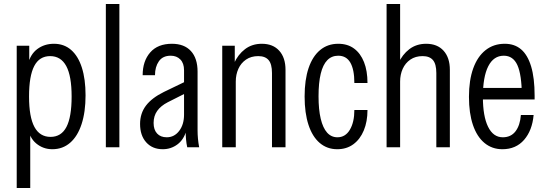

<svg xmlns="http://www.w3.org/2000/svg" viewBox="-20 -740 2743 965"><path d="M243 10Q197 10 162 -19Q127 -48 119 -104L132 -111V205H64V-510H127V-407L120 -415Q132 -467 167.5 -493.5Q203 -520 251 -520Q302 -520 337.5 -489Q373 -458 391.5 -400Q410 -342 410 -261Q410 -177 390 -116Q370 -55 332.5 -22.5Q295 10 243 10ZM234 -52Q288 -52 314 -102Q340 -152 340 -255Q340 -358 313 -408Q286 -458 232 -458Q178 -458 152 -408Q126 -358 126 -255Q126 -152 153 -102Q180 -52 234 -52Z M512 0V-720H580V0Z M921 0Q917 -18 915 -39.5Q913 -61 913 -85H905V-387Q905 -422 886.5 -441Q868 -460 838 -460Q798 -460 778.5 -432Q759 -404 759 -362H697Q697 -433 735 -476.5Q773 -520 844 -520Q906 -520 939.5 -483.5Q973 -447 973 -380V-85Q973 -64 975 -42.5Q977 -21 981 0ZM798 10Q746 10 715 -24.5Q684 -59 684 -117Q684 -170 713.5 -209Q743 -248 804 -278L918 -333V-274L823 -226Q788 -208 770 -182.5Q752 -157 752 -122Q752 -88 769.5 -69Q787 -50 818 -50Q856 -50 880.5 -82Q905 -114 905 -164L917 -85Q904 -38 871.5 -14Q839 10 798 10Z M1097 0V-510H1160V-414H1165V0ZM1347 0V-373Q1347 -418 1330 -438Q1313 -458 1278 -458Q1242 -458 1216.5 -440.5Q1191 -423 1178 -394Q1165 -365 1165 -330L1156 -421Q1176 -466 1211.5 -493Q1247 -520 1296 -520Q1352 -520 1383.5 -485Q1415 -450 1415 -389V0Z M1675 10Q1624 10 1587 -21.5Q1550 -53 1530.5 -112.5Q1511 -172 1511 -255Q1511 -339 1531 -398Q1551 -457 1589 -488.5Q1627 -520 1680 -520Q1727 -520 1759.5 -496Q1792 -472 1809.5 -428Q1827 -384 1827 -323H1761Q1761 -390 1741 -425Q1721 -460 1680 -460Q1647 -460 1625 -437.5Q1603 -415 1592 -369.5Q1581 -324 1581 -256Q1581 -189 1592 -143Q1603 -97 1624 -73.5Q1645 -50 1676 -50Q1716 -50 1738.5 -88Q1761 -126 1761 -187H1827Q1827 -129 1808.5 -84.5Q1790 -40 1756 -15Q1722 10 1675 10Z M1923 0V-720H1991V0ZM2173 0V-373Q2173 -418 2156 -438Q2139 -458 2104 -458Q2068 -458 2042.5 -440.5Q2017 -423 2004 -394Q1991 -365 1991 -330L1982 -421Q2002 -466 2037.5 -493Q2073 -520 2122 -520Q2178 -520 2209.5 -485Q2241 -450 2241 -389V0Z M2505 10Q2453 10 2415 -21.5Q2377 -53 2357 -112Q2337 -171 2337 -253Q2337 -337 2358.5 -396.5Q2380 -456 2420.5 -488Q2461 -520 2517 -520Q2566 -520 2599 -492Q2632 -464 2649.5 -406Q2667 -348 2667 -259Q2667 -255 2667 -250Q2667 -245 2667 -240H2382V-298H2631L2603 -258Q2602 -365 2580.5 -412.5Q2559 -460 2512 -460Q2461 -460 2434 -407Q2407 -354 2407 -253Q2407 -156 2433 -103Q2459 -50 2507 -50Q2548 -50 2571 -80Q2594 -110 2598 -162H2662Q2655 -84 2614 -37Q2573 10 2505 10Z"/></svg>

Font: Instrument Sans Condensed
Style: Regular
Weight: 400
Width: 3
Designer: Rodrigo Fuenzalida
Foundry: fragTYPE
Version: Version 1.000;gftools[0.9.28]